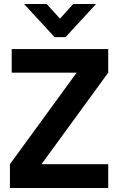

<svg xmlns="http://www.w3.org/2000/svg" viewBox="-20 -947 593 967"><path d="M255 -760 101 -927H215L282 -853L349 -927H464L310 -760ZM189 -120H525V0H30V-120L366 -581H39V-700H525V-581Z"/></svg>

Font: Haskoy Bold
Style: Regular
Weight: 700
Designer: Ertekin Erdin
Foundry: Ertekin Erdin
Version: Version 1.500; ttfautohint (v1.8.3)